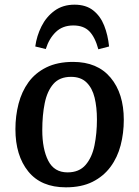

<svg xmlns="http://www.w3.org/2000/svg" viewBox="-20 -788 595 822"><path d="M262 14Q156 14 101 -54Q46 -122 46 -235Q46 -292 59.5 -344Q73 -396 102 -436Q131 -476 178.5 -499.5Q226 -523 293 -523Q397 -523 453.5 -455.5Q510 -388 510 -275Q510 -218 496.5 -166Q483 -114 453 -73.5Q423 -33 376 -9.5Q329 14 262 14ZM269 -50Q319 -50 346.5 -82Q374 -114 384.5 -165.5Q395 -217 395 -276Q395 -329 385 -370Q375 -411 350.5 -435Q326 -459 284 -459Q235 -459 208.5 -428.5Q182 -398 171.5 -346.5Q161 -295 161 -231Q161 -150 186.5 -100Q212 -50 269 -50ZM299 -768Q348 -768 379 -743.5Q410 -719 426 -678.5Q442 -638 447 -589L401 -577Q387 -629 362.5 -654Q338 -679 294 -679Q248 -679 219 -651Q190 -623 176 -578L131 -589Q137 -634 157.5 -675Q178 -716 213.5 -742Q249 -768 299 -768Z"/></svg>

Font: Literata 12pt Medium
Style: Italic
Weight: 500
Italic angle: -2°
Designer: Latin by Veronika Burian and Jose Scaglione. Greek by Irene Vlachou. Cyrillic by Vera Evstafieva
Foundry: TypeTogether
Version: Version 3.002